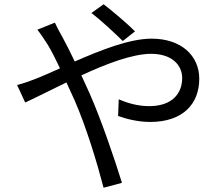

<svg xmlns="http://www.w3.org/2000/svg" viewBox="-20 -827 1040 899"><path d="M555 -635 612 -680C574 -719 498 -782 465 -807L408 -766C451 -734 516 -673 555 -635ZM60 -429 98 -347C144 -368 214 -404 291 -441L329 -358C386 -227 434 -66 465 52L551 29C517 -81 454 -267 399 -391L361 -474C477 -528 600 -575 688 -575C786 -575 833 -521 833 -462C833 -390 787 -330 678 -330C625 -330 575 -345 536 -362L533 -284C571 -270 627 -256 683 -256C839 -256 913 -343 913 -458C913 -567 828 -646 690 -646C586 -646 451 -592 330 -539C310 -581 290 -621 272 -654C261 -672 244 -705 237 -721L155 -688C171 -668 191 -637 204 -617C221 -589 240 -551 261 -507C216 -487 176 -469 142 -456C124 -449 89 -436 60 -429Z"/></svg>

Font: Source Han Sans KR
Style: Regular
Weight: 400
Designer: Ryoko NISHIZUKA 西塚涼子 (kana, bopomofo & ideographs); Paul D. Hunt (Latin, Greek & Cyrillic); Sandoll Communications 산돌커뮤니
Foundry: Adobe
Version: Version 2.004;hotconv 1.0.118;makeotfexe 2.5.65603